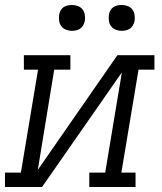

<svg xmlns="http://www.w3.org/2000/svg" viewBox="-33 -752 653 772"><path d="M-13 0V-58H51L120 -472H63V-530H250V-472H185L119 -69L439 -530H588V-472H524L455 -58H512V0H326V-58H390L457 -461L136 0ZM456 -628Q444 -628 432.5 -632.5Q421 -637 414 -646Q407 -655 405 -667.5Q403 -680 405 -693Q406 -701 410.5 -709.5Q415 -718 422.5 -723Q430 -728 439 -730Q448 -732 456 -732Q469 -732 480.5 -727.5Q492 -723 499 -714Q506 -705 508 -692.5Q510 -680 508 -667Q506 -659 501.5 -650.5Q497 -642 489.5 -637Q482 -632 473.5 -630Q465 -628 456 -628ZM256 -628Q244 -628 232.5 -632.5Q221 -637 214 -646Q207 -655 205 -667.5Q203 -680 205 -693Q206 -701 210.5 -709.5Q215 -718 222.5 -723Q230 -728 239 -730Q248 -732 256 -732Q269 -732 280.5 -727.5Q292 -723 299 -714Q306 -705 308 -692.5Q310 -680 308 -667Q306 -659 301.5 -650.5Q297 -642 289.5 -637Q282 -632 273.5 -630Q265 -628 256 -628Z"/></svg>

Font: Iosevka Slab LtExObl
Style: Regular
Weight: 300
Width: 7
Italic angle: -9°
Monospace: yes
Designer: Belleve Invis
Foundry: Belleve Invis
Version: Version 11.1.0; ttfautohint (v1.8.3)